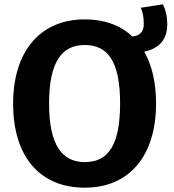

<svg xmlns="http://www.w3.org/2000/svg" viewBox="-20 -855 809 892"><path d="M757 -741C757 -785 747 -814 737 -835L634 -819C643 -797 648 -778 648 -744C648 -710 633 -690 595 -685C540 -738 464 -765 374 -765C168 -765 41 -618 41 -374C41 -124 168 17 374 17C579 17 705 -129 705 -374C705 -471 686 -552 650 -615C718 -629 757 -670 757 -741ZM374 -102C270 -102 208 -178 208 -374C208 -569 268 -646 374 -646C481 -646 538 -569 538 -374C538 -178 481 -102 374 -102Z"/></svg>

Font: Glow Sans TC Normal
Style: Bold
Weight: 700
Designer: Ryoko NISHIZUKA (kana, bopomofo & ideographs); Paul D. Hunt (Latin, Greek & Cyrillic); Sandoll Communications, Soo-young
Version: Version 0.93